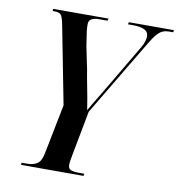

<svg xmlns="http://www.w3.org/2000/svg" viewBox="-80 -788 804 861"><g transform="rotate(10 321.5 -357.0)"><path d="M72 0 74 -10H99Q126 -10 144 -21.5Q162 -33 169 -69L214 -296L144 -656Q138 -685 130.5 -694.5Q123 -704 102 -704H92L93 -714H345L342 -704H302Q282 -704 269.5 -697Q257 -690 257 -673Q257 -656 259.5 -636.5Q262 -617 269 -574L290 -472Q296 -435 305 -390Q314 -345 322 -293Q337 -320 355 -349Q373 -378 394 -414L511 -612Q521 -628 525 -642.5Q529 -657 529 -664Q529 -686 510.5 -695Q492 -704 458 -704H435L438 -714H643L641 -704H622Q607 -704 594.5 -699Q582 -694 568 -678.5Q554 -663 535 -630L330 -287L289 -70Q285 -50 285 -38Q285 -20 298 -15Q311 -10 336 -10H359L357 0Z"/></g></svg>

Font: Noto Serif Display ExtraCondensed SemiBold
Style: Italic
Weight: 600
Width: 2
Italic angle: -12°
Designer: Monotype Design Team
Foundry: Monotype Imaging Inc.
Version: Version 2.009